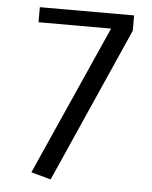

<svg xmlns="http://www.w3.org/2000/svg" viewBox="-50 -546 600 757"><g transform="rotate(5 250.0 -167.5)"><path d="M450.2 -443.4 178.7 168.9 100.6 147.5 364.3 -444.3H77.1V-503.9H450.2Z"/></g></svg>

Font: Puritan
Style: Regular
Weight: 400
Version: 2.0a